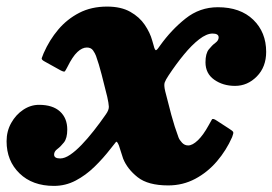

<svg xmlns="http://www.w3.org/2000/svg" viewBox="-88 -560 848 598"><path d="M-67.5 -120Q-67.5 -59 -27.2 -20Q13 19 80 19Q116 19 147.5 2.5Q179 -14 206.2 -40.5Q233.5 -67 257 -97.5Q270 -114 273.2 -117.8Q276.5 -121.5 282.5 -106.5Q286 -96 289.2 -85.5Q292.5 -75 295.5 -66Q308.5 -33.5 340.8 -8Q373 17.5 436 17.5Q481.5 17.5 520 -3Q558.5 -23.5 587.8 -57.8Q617 -92 635 -133Q640 -145.5 638.2 -149Q636.5 -152.5 626 -159L587.5 -184Q574.5 -193 571.8 -187.5Q569 -182 562 -170Q545 -139 528.2 -123Q511.5 -107 498 -107Q487 -107 479 -115.5Q471 -124 468 -132Q455.5 -165.5 445.5 -202.5Q435.5 -239.5 426.5 -276Q422 -295 425 -303.2Q428 -311.5 437 -325Q460.5 -360.5 484.8 -390Q509 -419.5 532.2 -437.5Q555.5 -455.5 574 -455.5Q593 -455.5 593 -443.5Q593 -434 582.8 -426.5Q572.5 -419 562.2 -406Q552 -393 552 -366Q552 -331 579.2 -311.8Q606.5 -292.5 644 -292.5Q683 -292.5 712 -322Q741 -351.5 741 -398.5Q741 -459.5 700.8 -498.5Q660.5 -537.5 590.5 -537.5Q534 -537.5 489.8 -502.2Q445.5 -467 410.5 -418Q403 -406.5 398.8 -404Q394.5 -401.5 390.5 -418.5Q389 -422.5 388.2 -426.5Q387.5 -430.5 386 -434Q379.5 -458 363 -482.5Q346.5 -507 317.8 -523.2Q289 -539.5 245.5 -539.5Q196.5 -539.5 158.8 -520Q121 -500.5 93.5 -468Q66 -435.5 48 -394.5Q43.5 -384 42 -379Q40.5 -374 51 -368.5L100.5 -341Q112 -335 114.2 -338Q116.5 -341 122 -351.5Q138 -384 153 -398Q168 -412 182.5 -412Q195.5 -412 201.8 -403Q208 -394 211 -386Q220 -361 228.5 -328Q237 -295 246 -258.5Q250.5 -238.5 251 -228Q251.5 -217.5 241.5 -203.5Q223.5 -177.5 204.2 -153Q185 -128.5 166.2 -109Q147.5 -89.5 130.5 -78Q113.5 -66.5 99.5 -66.5Q80.5 -66.5 80.5 -78.5Q80.5 -88.5 90.8 -96Q101 -103.5 111.2 -116.5Q121.5 -129.5 121.5 -156.5Q121.5 -192 98.8 -212.8Q76 -233.5 33.5 -233.5Q7.5 -233.5 -15.5 -218.2Q-38.5 -203 -53 -177.2Q-67.5 -151.5 -67.5 -120Z"/></svg>

Font: Besley ExtraBold
Style: Italic
Weight: 800
Italic angle: -13°
Designer: Owen Earl
Foundry: indestructible type*
Version: Version 2.001